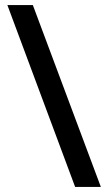

<svg xmlns="http://www.w3.org/2000/svg" viewBox="-20 -734 424 754"><path d="M109 -714 376 0H275L9 -714Z"/></svg>

Font: Noto Sans Arabic Med
Style: Regular
Weight: 500
Designer: Monotype Design Team, Nadine Chahine, Nizar Qandah and Khaled Hosny
Foundry: Monotype Imaging Inc.
Version: Version 2.012; ttfautohint (v1.8.4.7-5d5b)